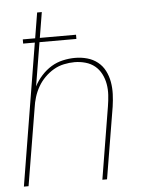

<svg xmlns="http://www.w3.org/2000/svg" viewBox="-53 -777 605 819"><g transform="rotate(-5 250.0 -367.5)"><path d="M16 0 116 -608H66V-626H119L137 -735H157L139 -626H294V-608H136L105 -421Q117 -445 136.5 -466.5Q156 -488 179 -502Q202 -516 228.5 -522Q255 -528 281 -528Q308 -528 333 -521Q358 -514 377.5 -498.5Q397 -483 408.5 -460.5Q420 -438 424.5 -412.5Q429 -387 428 -360.5Q427 -334 423 -307L372 0H352L403 -310Q407 -334 408.5 -358Q410 -382 406 -405Q402 -428 391.5 -448.5Q381 -469 364 -483Q347 -497 324 -503.5Q301 -510 277 -510Q255 -510 231.5 -505Q208 -500 187.5 -488Q167 -476 149.5 -458.5Q132 -441 120 -420Q108 -399 101 -376.5Q94 -354 91 -331L36 0Z"/></g></svg>

Font: Iosevka Term Curly Th Obl
Style: Regular
Weight: 100
Italic angle: -9°
Designer: Belleve Invis
Foundry: Belleve Invis
Version: Version 32.3.0